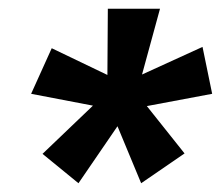

<svg xmlns="http://www.w3.org/2000/svg" viewBox="-20 -761 504 438"><path d="M315 -519 401 -411 302 -343 248 -473 159 -343 77 -410 192 -520 51 -547 98 -651 225 -590 226 -741H345L304 -591L442 -654L464 -547Z"/></svg>

Font: FiraGO Medium
Style: Italic
Weight: 500
Italic angle: -8°
Designer: bBox Type GmbH
Foundry: bBox Type GmbH
Version: Version 1.001